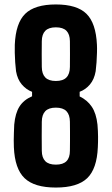

<svg xmlns="http://www.w3.org/2000/svg" viewBox="-20 -829 500 858"><path d="M229.6 9.1Q133.7 9.1 89.9 -32.7Q46.1 -74.5 42 -171.1Q41.4 -186 41.4 -201.7Q41.5 -217.4 42.1 -234.8Q42.6 -252.2 43.6 -272.3Q48.3 -323.5 67.1 -353Q85.8 -382.6 123.3 -398.7V-418.6Q96.8 -428.8 77.4 -451.6Q58 -474.5 51.7 -510.5Q49.4 -528.3 47.9 -550.3Q46.5 -572.4 46 -593.3Q45.5 -614.1 46.1 -629Q50.1 -725.7 92.7 -767.4Q135.4 -809.1 229.6 -809.1Q323.9 -809.1 366.3 -767.4Q408.7 -725.7 413.2 -629Q414 -614.1 413.4 -593.3Q412.8 -572.4 411.4 -550.3Q409.9 -528.3 407.5 -510.5Q401.2 -474.5 382 -451.6Q362.8 -428.8 336 -418.8V-398.1Q370.1 -381.7 390.1 -352.1Q410.1 -322.6 415.6 -272.3Q418.1 -242.1 418.2 -217.9Q418.4 -193.6 417.2 -171.1Q413.2 -74.5 369.6 -32.7Q325.9 9.1 229.6 9.1ZM229.6 -93.3Q261.9 -93.3 277.1 -108.8Q292.4 -124.4 292.4 -155Q292.7 -177.1 292.8 -198.7Q292.9 -220.2 292.8 -241.7Q292.7 -263.2 292.4 -285.2Q292.1 -316.3 276.9 -332.2Q261.6 -348 229.6 -348Q197.7 -348 182.4 -332.2Q167.1 -316.3 166.8 -285.2Q166.4 -252.1 166.4 -220.1Q166.4 -188.1 166.8 -155Q167.1 -124.4 182.4 -108.8Q197.7 -93.3 229.6 -93.3ZM229.6 -467.1Q261.6 -467.1 276.9 -482.9Q292.2 -498.7 292.4 -529.8Q292.6 -559.4 292.7 -587.7Q292.9 -615.9 292.4 -645.1Q292.1 -675.7 277 -691.3Q261.9 -706.9 229.6 -706.9Q197.7 -706.9 182.4 -691.3Q167.1 -675.7 166.8 -645.1Q166.7 -630.5 166.6 -616.2Q166.4 -601.9 166.4 -587.5Q166.4 -573.1 166.6 -558.8Q166.7 -544.4 166.8 -529.8Q167.1 -498.7 182.4 -482.9Q197.7 -467.1 229.6 -467.1Z"/></svg>

Font: Big Shoulders Thin
Style: Regular
Weight: 100
Designer: Patric King
Foundry: XO Type Co
Version: Version 2.002